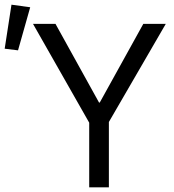

<svg xmlns="http://www.w3.org/2000/svg" viewBox="-44 -800 741 820"><path d="M337 0V-276L97 -698H193L379 -362H382L568 -698H664L421 -279V0ZM33 -585 -24 -592 5 -780 85 -769Z"/></svg>

Font: IBM Plex Sans
Style: Regular
Weight: 400
Designer: Mike Abbink, Paul van der Laan, Pieter van Rosmalen
Foundry: Bold Monday
Version: Version 3.005